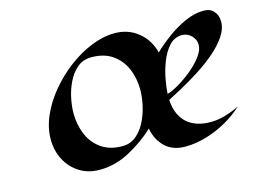

<svg xmlns="http://www.w3.org/2000/svg" viewBox="-79 -668 1082 812"><g transform="rotate(-15 462.0 -262.0)"><path d="M626.5 -200.7Q630.4 -134.3 668.2 -99.6Q706.1 -64.9 772.5 -64.9Q804.2 -64.9 837.4 -74.7Q870.6 -84.5 899.4 -99.1Q866.7 -68.4 824 -44.2Q781.2 -20 734.1 -6.1Q687 7.8 642.1 7.8Q587.9 7.8 554.7 -23.2Q521.5 -54.2 511.7 -106Q463.9 -60.5 399.7 -25.9Q335.4 8.8 267.1 8.8Q216.8 8.8 179 -15.1Q141.1 -39.1 120.1 -79.3Q99.1 -119.6 99.1 -168.5Q99.1 -219.7 121.8 -271.5Q144.5 -323.2 183.6 -370.1Q222.7 -417 271.5 -453.9Q320.3 -490.7 373.3 -512Q426.3 -533.2 476.1 -533.2Q535.2 -533.2 578.4 -498Q621.6 -462.9 635.7 -406.2Q664.1 -433.6 701.9 -461.7Q739.7 -489.7 782 -508.8Q824.2 -527.8 864.7 -527.8Q892.6 -527.8 908.4 -509.8Q924.3 -491.7 924.3 -464.8Q924.3 -432.1 902.1 -399.7Q879.9 -367.2 844.5 -337.2Q809.1 -307.1 768.3 -281Q727.5 -254.9 689.9 -234.4Q652.3 -213.9 626.5 -200.7ZM354.5 -460.4Q318.4 -460.4 293 -439.2Q267.6 -418 251.5 -385Q235.4 -352.1 228 -316.2Q220.7 -280.3 220.7 -251.5Q220.7 -200.2 238.8 -157.5Q256.8 -114.7 293.5 -88.9Q330.1 -63 385.3 -63Q420.9 -63 446.5 -84.7Q472.2 -106.4 488.3 -139.6Q504.4 -172.9 512 -209Q519.5 -245.1 519.5 -273.9Q519.5 -325.2 501.2 -367.4Q482.9 -409.7 446.3 -435.1Q409.7 -460.4 354.5 -460.4ZM748.5 -451.7Q715.8 -451.7 692.9 -426.5Q669.9 -401.4 655.5 -364.3Q641.1 -327.1 634.3 -289.6Q627.4 -252 626.5 -227.1Q647 -232.4 677.2 -250.2Q707.5 -268.1 737.3 -292.5Q767.1 -316.9 787.1 -343.8Q807.1 -370.6 807.1 -393.6Q807.1 -417.5 789.8 -434.6Q772.5 -451.7 748.5 -451.7Z"/></g></svg>

Font: Lugrasimo
Style: Regular
Weight: 400
Designer: The DocRepair Project, Astigmatic (AOETI)
Foundry: Google
Version: Version 1.001